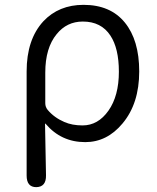

<svg xmlns="http://www.w3.org/2000/svg" viewBox="-20 -574 649 793"><path d="M130 199Q90 199 90 151V-279Q90 -411 159 -486Q223 -554 325 -554Q436 -554 495.5 -481Q555 -408 555 -279Q555 -146 486 -64Q422 13 332 13Q233 13 169 -62Q166 -66 166 -61L170 150Q171 198 130 199ZM321 -56Q385 -56 428 -117Q471 -178 471 -278Q471 -374 436 -427Q398 -485 322 -485Q256 -485 214 -433Q167 -376 167 -274V-148Q167 -132 177 -120Q204 -88 246 -70Q278 -56 321 -56Z"/></svg>

Font: Resource Han Rounded JP Normal
Style: Regular
Weight: 350
Designer: Cyano Hao (round all glyphs); Ryoko NISHIZUKA 西塚涼子 (kana, bopomofo & ideographs); Paul D. Hunt (Latin, Greek & Cyrillic)
Foundry: Cyano Hao
Version: 0.990